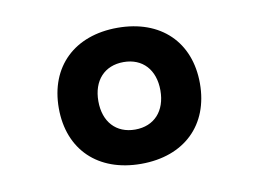

<svg xmlns="http://www.w3.org/2000/svg" viewBox="-50 -774 687 509"><g transform="rotate(-10 293.0 -520.0)"><path d="M293 -336.9C409.2 -336.9 482.9 -408.2 482.9 -520C482.9 -631.8 409.2 -703.1 293 -703.1C176.8 -703.1 103 -631.8 103 -520C103 -408.2 176.8 -336.9 293 -336.9ZM293 -429.2C241.7 -429.2 209.5 -464.4 209.5 -520C209.5 -575.7 241.7 -610.8 293 -610.8C344.2 -610.8 376.5 -575.7 376.5 -520C376.5 -464.4 344.2 -429.2 293 -429.2Z"/></g></svg>

Font: Cascadia Mono SemiBold
Style: Regular
Weight: 600
Monospace: yes
Designer: Aaron Bell
Foundry: Saja Typeworks
Version: Version 2404.023